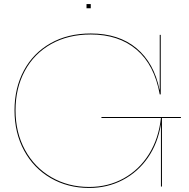

<svg xmlns="http://www.w3.org/2000/svg" viewBox="-20 -925 936 952"><path d="M877 -340H783V0H778V-310Q763 -215 713.5 -143.5Q664 -72 588.5 -32.5Q513 7 422 7Q316 7 231.5 -42Q147 -91 99.5 -178.5Q52 -266 52 -378Q52 -489 98.5 -575.5Q145 -662 230.5 -710.5Q316 -759 430 -759Q569 -759 656.5 -686Q744 -613 771 -480H772V-752H777V-457H772Q746 -603 657.5 -678.5Q569 -754 430 -754Q318 -754 233.5 -706.5Q149 -659 103 -573.5Q57 -488 57 -378Q57 -268 104 -181.5Q151 -95 234.5 -46.5Q318 2 422 2Q516 2 593 -40.5Q670 -83 718.5 -160.5Q767 -238 778 -340H483V-345H877ZM430 -905V-884H409V-905Z"/></svg>

Font: Hepta Slab Hairline
Style: Regular
Weight: 400
Designer: Michael LaGattuta
Foundry: Michael LaGattuta
Version: Version 1.100; ttfautohint (v1.8) -l 8 -r 50 -G 200 -x 14 -D